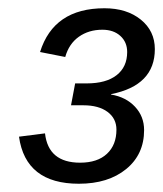

<svg xmlns="http://www.w3.org/2000/svg" viewBox="-20 -714 395 465"><path d="M152 -459 162 -512H190Q237 -512 262.5 -532Q288 -552 288 -588Q288 -612 271.5 -627Q255 -642 228 -642Q195 -642 171 -625Q147 -608 138 -576L77 -588Q110 -694 233 -694Q287 -694 321 -666.5Q355 -639 355 -595Q355 -507 249 -486V-485Q285 -479 307 -455.5Q329 -432 329 -399Q329 -340 285.5 -304.5Q242 -269 171 -269Q42 -269 26 -383L89 -391Q97 -320 174 -320Q216 -320 239 -341.5Q262 -363 262 -400Q262 -427 240.5 -443Q219 -459 182 -459Z"/></svg>

Font: Libra Sans
Style: Italic
Weight: 400
Italic angle: -12°
Foundry: Context Ltd
Version: Version 1.002